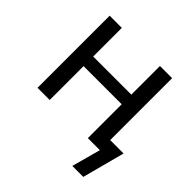

<svg xmlns="http://www.w3.org/2000/svg" viewBox="-177 -677 991 991"><g transform="rotate(45 318.5 -181.5)"><path d="M164.1 -245.1V2H75.2V-524.4H164.1V-315.4H442.4V-524.4H531.2V-72.3H628.9L567.4 160.2H487.3L530.3 2H525.4H487.3H442.4V-245.1Z"/></g></svg>

Font: Gen Shin Gothic Regular
Style: Regular
Weight: 400
Designer: [Source Han Sans]
Ryoko NISHIZUKA  (kana & ideographs); Paul D. Hunt (Latin, Greek & Cyrillic); Wenlong ZHANG  (bopomofo
Version: Version 1.002.20150607